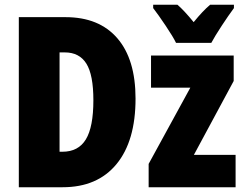

<svg xmlns="http://www.w3.org/2000/svg" viewBox="-20 -786 1026 806"><path d="M243 0H59V-714H255Q396 -714 472.5 -625.5Q549 -537 549 -372Q549 -194 469 -97Q389 0 243 0ZM252 -566H230V-149H242Q309 -149 340.5 -201Q372 -253 372 -365Q372 -472 342.5 -519Q313 -566 252 -566ZM604 0V-98L779 -418H614V-553H961V-446L794 -136H969V0ZM962 -752Q939 -721 910.5 -677.5Q882 -634 867 -606H719Q707 -631 675.5 -678Q644 -725 623 -752V-766H725Q753 -742 793 -693Q832 -741 862 -766H962Z"/></svg>

Font: Noto Sans UI CondBlack
Style: Regular
Weight: 900
Width: 3
Designer: Monotype Design Team
Foundry: Monotype Imaging Inc.
Version: Version 1.001